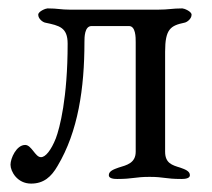

<svg xmlns="http://www.w3.org/2000/svg" viewBox="-20 -423 504 457"><path d="M77 -49C64 -49 55 -78 40 -78C19 -78 5 -46 5 -31C5 -15 21 14 54 14C84 14 102 -2 117 -28C166 -110 181 -213 181 -323C181 -334 181 -361 198 -361H287C303 -361 303 -334 303 -323V-62C303 -35 282 -30 262 -24C251 -20 239 -16 239 -6C239 2 251 3 259 3C297 3 301 -2 336 -2C371 -2 373 3 412 3C420 3 432 2 432 -6C432 -16 420 -20 409 -24C389 -30 373 -35 373 -62V-300C373 -354 386 -362 419 -369C425 -370 436 -378 436 -388C436 -396 418 -403 414 -403C389 -403 382 -400 356 -400H147C124 -400 118 -403 93 -403C89 -403 71 -396 71 -388C71 -378 82 -370 88 -369C121 -362 141 -358 141 -319C141 -189 122 -118 113 -94C102 -66 88 -48 77 -49Z"/></svg>

Font: EB Garamond SC 08
Style: Regular
Weight: 400
Version: Version 0.016